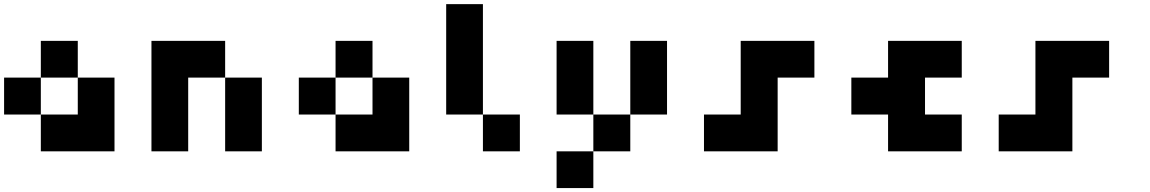

<svg xmlns="http://www.w3.org/2000/svg" viewBox="-20 -740 5625 939"><path d="M360.4 -179.7Q360.4 -240.2 360.4 -360.4Q419.9 -360.4 540 -360.4Q540 -299.8 540 -179.7Q540 -120.1 540 0Q419.9 0 179.7 0Q179.7 -59.6 179.7 -179.7Q240.2 -179.7 360.4 -179.7ZM0 -360.4Q59.6 -360.4 179.7 -360.4Q179.7 -299.8 179.7 -179.7Q120.1 -179.7 0 -179.7Q0 -240.2 0 -360.4ZM179.7 -540Q240.2 -540 360.4 -540Q360.4 -480.5 360.4 -360.4Q299.8 -360.4 179.7 -360.4Q179.7 -419.9 179.7 -540Z M900.4 -540Q960.9 -540 1081.1 -540Q1081.1 -480.5 1081.1 -360.4Q1020.5 -360.4 900.4 -360.4Q900.4 -240.2 900.4 0Q840.8 0 720.7 0Q720.7 -179.7 720.7 -540Q780.3 -540 900.4 -540ZM1081.1 -360.4Q1140.6 -360.4 1260.7 -360.4Q1260.7 -240.2 1260.7 0Q1201.2 0 1081.1 0Q1081.1 -120.1 1081.1 -360.4Z M1801.8 -179.7Q1801.8 -240.2 1801.8 -360.4Q1861.3 -360.4 1981.4 -360.4Q1981.4 -299.8 1981.4 -179.7Q1981.4 -120.1 1981.4 0Q1861.3 0 1621.1 0Q1621.1 -59.6 1621.1 -179.7Q1681.6 -179.7 1801.8 -179.7ZM1441.4 -360.4Q1501 -360.4 1621.1 -360.4Q1621.1 -299.8 1621.1 -179.7Q1561.5 -179.7 1441.4 -179.7Q1441.4 -240.2 1441.4 -360.4ZM1621.1 -540Q1681.6 -540 1801.8 -540Q1801.8 -480.5 1801.8 -360.4Q1741.2 -360.4 1621.1 -360.4Q1621.1 -419.9 1621.1 -540Z M2162.1 -719.7Q2221.7 -719.7 2341.8 -719.7Q2341.8 -540 2341.8 -179.7Q2282.2 -179.7 2162.1 -179.7Q2162.1 -360.4 2162.1 -719.7ZM2341.8 -179.7Q2402.3 -179.7 2522.5 -179.7Q2522.5 -120.1 2522.5 0Q2461.9 0 2341.8 0Q2341.8 -59.6 2341.8 -179.7Z M2702.1 -540Q2761.7 -540 2881.8 -540Q2881.8 -419.9 2881.8 -179.7Q2822.3 -179.7 2702.1 -179.7Q2702.1 -299.8 2702.1 -540ZM3062.5 -540Q3122.1 -540 3242.2 -540Q3242.2 -419.9 3242.2 -179.7Q3182.6 -179.7 3062.5 -179.7Q3062.5 -299.8 3062.5 -540ZM2881.8 -179.7Q2942.4 -179.7 3062.5 -179.7Q3062.5 -120.1 3062.5 0Q3002 0 2881.8 0Q2881.8 -59.6 2881.8 -179.7ZM2702.1 0Q2761.7 0 2881.8 0Q2881.8 59.6 2881.8 179.7Q2822.3 179.7 2702.1 179.7Q2702.1 120.1 2702.1 0Z M3602.5 -179.7Q3602.5 -240.2 3602.5 -360.4Q3602.5 -419.9 3602.5 -540Q3722.7 -540 3962.9 -540Q3962.9 -480.5 3962.9 -360.4Q3903.3 -360.4 3783.2 -360.4Q3783.2 -299.8 3783.2 -179.7Q3783.2 -120.1 3783.2 0Q3663.1 0 3422.9 0Q3422.9 -59.6 3422.9 -179.7Q3482.4 -179.7 3602.5 -179.7Z M4323.2 -179.7Q4263.7 -179.7 4143.6 -179.7Q4143.6 -240.2 4143.6 -360.4Q4203.1 -360.4 4323.2 -360.4Q4323.2 -419.9 4323.2 -540Q4443.4 -540 4683.6 -540Q4683.6 -480.5 4683.6 -360.4Q4624 -360.4 4503.9 -360.4Q4503.9 -299.8 4503.9 -179.7Q4563.5 -179.7 4683.6 -179.7Q4683.6 -120.1 4683.6 0Q4563.5 0 4323.2 0Q4323.2 -59.6 4323.2 -179.7Z M5043.9 -179.7Q5043.9 -240.2 5043.9 -360.4Q5043.9 -419.9 5043.9 -540Q5164.1 -540 5404.3 -540Q5404.3 -480.5 5404.3 -360.4Q5344.7 -360.4 5224.6 -360.4Q5224.6 -299.8 5224.6 -179.7Q5224.6 -120.1 5224.6 0Q5104.5 0 4864.3 0Q4864.3 -59.6 4864.3 -179.7Q4923.8 -179.7 5043.9 -179.7Z"/></svg>

Font: Pixelfont
Style: 5 px
Weight: 400
Designer: Eugene Lysy
Version: Version 1.0.2 (beta)